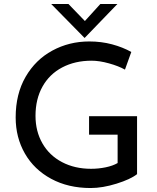

<svg xmlns="http://www.w3.org/2000/svg" viewBox="-20 -940 792 968"><path d="M437 8Q324 8 238 -38.5Q152 -85 105.5 -166Q59 -247 59 -348Q59 -466 109 -552.5Q159 -639 244 -685Q329 -731 430 -731Q491 -731 545 -716.5Q599 -702 642 -678L610 -589Q578 -607 529.5 -620.5Q481 -634 442 -634Q358 -634 293.5 -600Q229 -566 194 -503Q159 -440 159 -356Q159 -278 194 -217Q229 -156 293 -122.5Q357 -89 439 -89Q477 -89 513 -96.5Q549 -104 573 -118V-261H429V-354H671V-62Q638 -36 567.5 -14Q497 8 437 8ZM572 -920 407 -749H406L238 -920H325L408 -834L486 -920Z"/></svg>

Font: Josefin Sans
Style: Regular
Weight: 400
Designer: Santiago Orozco
Foundry: Typemade
Version: Version 2.000